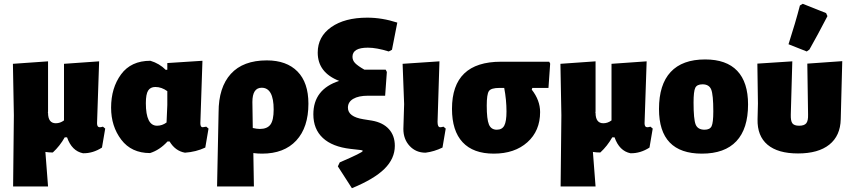

<svg xmlns="http://www.w3.org/2000/svg" viewBox="-20 -797 4486 1011"><path d="M49 185 53 -190 48 -461 233 -474V-210L232 -202L233 -203Q233 -148 274 -148Q297 -148 317 -163V-461L502 -474L491 -148Q491 -127 505 -127Q512 -127 522 -130L534 -120L517 -20Q469 11 417 10Q358 -2 333 -74H321Q295 -28 258 6Q237 6 219 3L233 185Z M770 9Q672 9 618.5 -61.5Q565 -132 565 -230Q565 -334 617.5 -405.5Q670 -477 772 -477Q819 -463 853 -429L861 -430V-465L1046 -477L1035 -148Q1035 -127 1047 -127Q1048 -127 1066 -130L1078 -120L1061 -20Q1012 3 954 7Q903 -2 873 -52H862Q821 -7 770 9ZM748 -254Q748 -135 807 -135Q834 -135 857 -152L861 -244V-317Q831 -339 798 -339Q772 -339 760 -320Q748 -301 748 -254Z M1123 185 1131 -206Q1131 -337 1195.5 -408Q1260 -479 1385 -479Q1489 -479 1546.5 -420.5Q1604 -362 1604 -251Q1604 -126 1540 -57Q1476 12 1360 12Q1336 12 1314 9L1317 185ZM1309 -260 1311 -123Q1333 -118 1348 -118Q1387 -118 1404 -141Q1421 -164 1421 -220Q1421 -335 1358 -335Q1309 -335 1309 -260Z M1833 194 1759 79 1769 58Q1890 6 1890 -2Q1890 -6 1879 -7L1826 -13Q1730 -24 1680 -70.5Q1630 -117 1630 -195Q1630 -327 1766 -371Q1653 -415 1653 -520Q1653 -604 1724 -654Q1795 -704 1914 -704Q1992 -704 2072 -678L2044 -535L2027 -526Q1963 -546 1917 -546Q1836 -546 1836 -498Q1836 -479 1850 -464.5Q1864 -450 1899 -430H2011L2017 -418L2008 -293H1918Q1868 -293 1840 -276.5Q1812 -260 1812 -230Q1812 -182 1894 -169L1938 -162Q1996 -152 2027.5 -117.5Q2059 -83 2059 -29Q2059 38 2004.5 92Q1950 146 1833 194Z M2221 7Q2170 7 2137 -28.5Q2104 -64 2104 -118L2108 -249L2100 -461L2294 -474L2284 -155Q2284 -127 2298 -127Q2305 -127 2315 -130L2327 -120L2310 -20Q2267 1 2221 7Z M2580 12Q2472 12 2416 -48Q2360 -108 2360 -224Q2360 -472 2618 -472H2872L2877 -462L2868 -334H2783L2780 -325Q2824 -269 2824 -207Q2824 -108 2757 -48Q2690 12 2580 12ZM2596 -114Q2624 -114 2635.5 -136Q2647 -158 2647 -210Q2647 -271 2635 -334H2609Q2566 -334 2554.5 -317.5Q2543 -301 2543 -241Q2543 -169 2554.5 -141.5Q2566 -114 2596 -114Z M2932 185 2936 -190 2931 -461 3116 -474V-210L3115 -202L3116 -203Q3116 -148 3157 -148Q3180 -148 3200 -163V-461L3385 -474L3374 -148Q3374 -127 3388 -127Q3395 -127 3405 -130L3417 -120L3400 -20Q3352 11 3300 10Q3241 -2 3216 -74H3204Q3178 -28 3141 6Q3120 6 3102 3L3116 185Z M3693 -484Q3805 -484 3862 -424Q3919 -364 3919 -247Q3919 -119 3857.5 -53.5Q3796 12 3676 12Q3450 12 3450 -223Q3450 -352 3511.5 -418Q3573 -484 3693 -484ZM3679 -353Q3650 -353 3641 -334.5Q3632 -316 3632 -257Q3632 -169 3643 -141.5Q3654 -114 3690 -114Q3718 -114 3727 -132.5Q3736 -151 3736 -211Q3736 -298 3725 -325.5Q3714 -353 3679 -353Z M4192 -768 4207 -777 4330 -728 4337 -712Q4283 -608 4242 -536L4228 -526L4132 -564Q4169 -679 4192 -768ZM4182 11Q4076 11 4021.5 -35Q3967 -81 3969 -169L3971 -252L3968 -462L4152 -474L4144 -194Q4143 -160 4152.5 -147.5Q4162 -135 4188 -135Q4215 -135 4225.5 -148Q4236 -161 4235 -194L4231 -462L4415 -475L4407 -169Q4405 -82 4347 -35.5Q4289 11 4182 11Z"/></svg>

Font: Alegreya Sans SC Black
Style: Regular
Weight: 900
Designer: Juan Pablo del Peral
Foundry: Huerta Tipografica
Version: Version 2.007